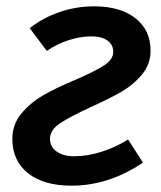

<svg xmlns="http://www.w3.org/2000/svg" viewBox="-20 -574 508 607"><path d="M19 -135Q19 -181 48 -215.5Q77 -250 117 -273Q157 -296 219 -322Q281 -349 309.5 -367.5Q338 -386 338 -410Q338 -433 319.5 -446Q301 -459 269 -459Q234 -459 197 -447Q160 -435 128 -413L74 -485Q116 -518 168.5 -536Q221 -554 278 -554Q360 -554 408 -516.5Q456 -479 456 -414Q456 -371 429 -338.5Q402 -306 364 -284Q326 -262 266 -235Q201 -205 169.5 -184Q138 -163 138 -135Q138 -110 159 -95Q180 -80 215 -80Q256 -80 300.5 -94Q345 -108 385 -133L432 -60Q324 13 206 13Q118 13 68.5 -26.5Q19 -66 19 -135Z"/></svg>

Font: Nebula Sans Semibold
Style: Regular
Weight: 600
Italic angle: -9°
Designer: Paul D. Hunt for Adobe (as Source Sans)
Foundry: Nebula Entertainment & Broadcasting LLC
Version: Version 1.010